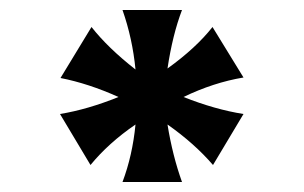

<svg xmlns="http://www.w3.org/2000/svg" viewBox="-20 -572 607 384"><path d="M251 -323Q197 -286 161 -242L100 -344Q155 -353 217 -378Q157 -405 101 -416L163 -518Q196 -476 251 -433Q245 -495 225 -552H344Q325 -502 315 -435Q372 -476 405 -518L467 -417Q407 -407 347 -378Q410 -353 467 -344L406 -242Q369 -285 315 -323Q325 -261 344 -208H225Q245 -261 251 -323Z"/></svg>

Font: Otomanopee
Style: Regular
Weight: 400
Designer: Das Ende der Wildnis
Foundry: Gutenberg Labo
Version: Version 3.000